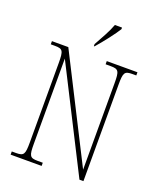

<svg xmlns="http://www.w3.org/2000/svg" viewBox="-166 -1033 944 1135"><g transform="rotate(20 305.5 -465.5)"><path d="M283 -784V-771H287C326 -815 381 -886 402 -921V-931H357C341 -886 312 -837 283 -784ZM40 0H235V-20H203C153 -20 147 -31 147 -108V-643L473 0H498V-606C498 -683 504 -694 554 -694H578V-714H385V-694H417C467 -694 473 -683 473 -606V-63L143 -714H40V-694H66C116 -694 122 -683 122 -606V-108C122 -31 116 -20 66 -20H40Z"/></g></svg>

Font: Noto Serif Georgian Condensed Thin
Style: Regular
Weight: 100
Width: 3
Designer: Monotype Design Team, Akaki Razmadze
Foundry: Google LLC
Version: Version 2.003